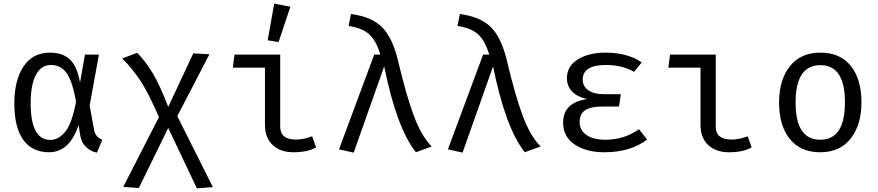

<svg xmlns="http://www.w3.org/2000/svg" viewBox="-20 -828 4840 1058"><path d="M255 -538Q325 -538 365 -500.5Q405 -463 421 -373L448 -527H525L474 -246L499 -110Q506 -73 544 -58L514 13Q480 7 454 -18Q428 -43 422 -83L413 -139Q363 11 250 11Q158 11 108.5 -57Q59 -125 59 -259Q59 -385 109.5 -461.5Q160 -538 255 -538ZM261 -470Q207 -470 178 -415.5Q149 -361 149 -259Q149 -57 257 -57Q302 -57 339 -101.5Q376 -146 399 -267Q379 -382 346.5 -426Q314 -470 261 -470Z M957 -188 1153 203 1065 210 907 -123 745 208 659 202 856 -183Q796 -319 755 -381.5Q714 -444 654 -506L736 -537Q785 -487 824 -420.5Q863 -354 907 -239L1045 -534L1134 -529Z M1491 -808 1580 -791 1515 -596 1455 -606ZM1440 -455H1263L1272 -527H1524V-130Q1524 -59 1611 -59Q1653 -59 1700 -77L1722 -16Q1676 11 1597 11Q1525 11 1482.5 -29Q1440 -69 1440 -140Z M2042 -527H2076Q2054 -601 2016.5 -637Q1979 -673 1901 -685L1914 -751Q2029 -735 2085.5 -678Q2142 -621 2172 -499Q2218 -304 2260 -191Q2302 -78 2359 -21L2272 11Q2166 -121 2097 -462L1929 13L1848 -5Z M2642 -527H2676Q2654 -601 2616.5 -637Q2579 -673 2501 -685L2514 -751Q2629 -735 2685.5 -678Q2742 -621 2772 -499Q2818 -304 2860 -191Q2902 -78 2959 -21L2872 11Q2766 -121 2697 -462L2529 13L2448 -5Z M3391 -241H3301Q3234 -241 3204 -220.5Q3174 -200 3174 -155Q3174 -110 3212 -84Q3250 -58 3316 -58Q3420 -58 3501 -116L3546 -59Q3454 11 3310 11Q3210 11 3146.5 -32Q3083 -75 3083 -152Q3083 -263 3215 -282Q3161 -294 3132.5 -324Q3104 -354 3104 -397Q3104 -464 3164.5 -501Q3225 -538 3316 -538Q3439 -538 3516 -484L3474 -432Q3409 -470 3319 -470Q3191 -470 3191 -389Q3191 -352 3222 -330.5Q3253 -309 3307 -309H3401Z M3840 -455H3663L3672 -527H3924V-130Q3924 -59 4011 -59Q4053 -59 4100 -77L4122 -16Q4076 11 3997 11Q3925 11 3882.5 -29Q3840 -69 3840 -140Z M4727 -264Q4727 -140 4667.5 -64.5Q4608 11 4500 11Q4391 11 4332 -62.5Q4273 -136 4273 -263Q4273 -388 4332.5 -463Q4392 -538 4501 -538Q4610 -538 4668.5 -464.5Q4727 -391 4727 -264ZM4501 -469Q4364 -469 4364 -263Q4364 -58 4500 -58Q4636 -58 4636 -264Q4636 -469 4501 -469Z"/></svg>

Font: Fira Mono
Style: Regular
Weight: 400
Designer: Carrois Corporate & Edenspiekermann AG
Foundry: Carrois Corporate GbR & Edenspiekermann AG
Version: Version 3.206;PS 003.206;hotconv 1.0.70;makeotf.lib2.5.58329